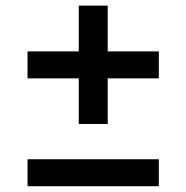

<svg xmlns="http://www.w3.org/2000/svg" viewBox="-20 -739 660 680"><path d="M77.5 -461.5H259V-300H361.5V-461.5H542.5V-557H361.5V-719H259V-557H77.5ZM77.5 -79.5H542.5V-175H77.5Z"/></svg>

Font: Monaspace Argon Medium
Style: Regular
Weight: 500
Designer: Riley Cran & the Lettermatic Team
Foundry: Lettermatic
Version: Version 1.000 (Monaspace Argon)